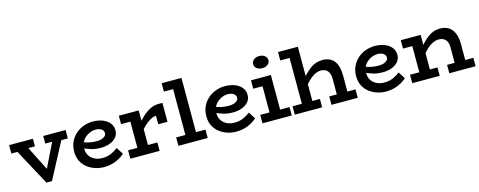

<svg xmlns="http://www.w3.org/2000/svg" viewBox="-31 -1358 5071 2032"><g transform="rotate(-15 2504.5 -341.5)"><path d="M293 14 58 -421H186L335 -125L479 -420H583L354 14ZM14 -379V-471H275V-388H119L115 -379ZM388 -388V-471H633V-379H531L527 -388Z M927 14Q878 14 830 -1.5Q782 -17 744 -47Q706 -77 683.5 -121.5Q661 -166 661 -225Q661 -286 684 -333.5Q707 -381 745 -414.5Q783 -448 831.5 -465.5Q880 -483 931 -483Q993 -483 1040 -464.5Q1087 -446 1114.5 -412Q1142 -378 1142 -333Q1142 -286 1114 -254.5Q1086 -223 1042 -207.5Q998 -192 948 -192Q887 -192 840 -206.5Q793 -221 747 -243V-310Q800 -287 842 -279Q884 -271 921 -271Q952 -271 975.5 -278.5Q999 -286 1013 -299.5Q1027 -313 1027 -333Q1027 -360 1002.5 -376.5Q978 -393 939 -393Q908 -393 878.5 -381Q849 -369 825 -348Q801 -327 786.5 -297Q772 -267 772 -229Q772 -183 794 -150Q816 -117 852.5 -100Q889 -83 932 -83Q987 -83 1029.5 -101.5Q1072 -120 1106 -147L1154 -71Q1126 -46 1091.5 -27Q1057 -8 1016.5 3Q976 14 927 14Z M1394 -219V-308Q1431 -359 1473.5 -398.5Q1516 -438 1561 -460.5Q1606 -483 1650 -483H1697V-276H1596V-369Q1569 -369 1536 -351Q1503 -333 1466.5 -299.5Q1430 -266 1394 -219ZM1216 0V-92H1537V0ZM1318 -28V-471H1434V-28ZM1216 -379V-471H1427V-379Z M1844 -28V-686H1960V-28ZM1743 0V-92H2064V0ZM1743 -594V-686H1953V-594Z M2375 14Q2326 14 2278 -1.5Q2230 -17 2192 -47Q2154 -77 2131.5 -121.5Q2109 -166 2109 -225Q2109 -286 2132 -333.5Q2155 -381 2193 -414.5Q2231 -448 2279.5 -465.5Q2328 -483 2379 -483Q2441 -483 2488 -464.5Q2535 -446 2562.5 -412Q2590 -378 2590 -333Q2590 -286 2562 -254.5Q2534 -223 2490 -207.5Q2446 -192 2396 -192Q2335 -192 2288 -206.5Q2241 -221 2195 -243V-310Q2248 -287 2290 -279Q2332 -271 2369 -271Q2400 -271 2423.5 -278.5Q2447 -286 2461 -299.5Q2475 -313 2475 -333Q2475 -360 2450.5 -376.5Q2426 -393 2387 -393Q2356 -393 2326.5 -381Q2297 -369 2273 -348Q2249 -327 2234.5 -297Q2220 -267 2220 -229Q2220 -183 2242 -150Q2264 -117 2300.5 -100Q2337 -83 2380 -83Q2435 -83 2477.5 -101.5Q2520 -120 2554 -147L2602 -71Q2574 -46 2539.5 -27Q2505 -8 2464.5 3Q2424 14 2375 14Z M2766 -28V-471H2882V-28ZM2664 0V-92H2985V0ZM2664 -379V-471H2853V-379ZM2813 -564Q2778 -564 2754 -582.5Q2730 -601 2730 -629Q2730 -659 2754 -678Q2778 -697 2813 -697Q2851 -697 2874.5 -678Q2898 -659 2898 -629Q2898 -601 2874 -582.5Q2850 -564 2813 -564Z M3503 0V-266Q3503 -293 3496.5 -314Q3490 -335 3477.5 -350Q3465 -365 3446 -372.5Q3427 -380 3403 -380Q3376 -380 3349.5 -368.5Q3323 -357 3296.5 -336Q3270 -315 3243.5 -285.5Q3217 -256 3189 -219V-310Q3222 -352 3253 -384Q3284 -416 3314.5 -438.5Q3345 -461 3378 -472Q3411 -483 3450 -483Q3491 -483 3522.5 -469.5Q3554 -456 3575.5 -429Q3597 -402 3608 -362Q3619 -322 3619 -268V0ZM3018 0V-92H3318V0ZM3420 0V-92H3708V0ZM3235 -686V0H3120V-594H3018V-686Z M4016 14Q3967 14 3919 -1.5Q3871 -17 3833 -47Q3795 -77 3772.5 -121.5Q3750 -166 3750 -225Q3750 -286 3773 -333.5Q3796 -381 3834 -414.5Q3872 -448 3920.5 -465.5Q3969 -483 4020 -483Q4082 -483 4129 -464.5Q4176 -446 4203.5 -412Q4231 -378 4231 -333Q4231 -286 4203 -254.5Q4175 -223 4131 -207.5Q4087 -192 4037 -192Q3976 -192 3929 -206.5Q3882 -221 3836 -243V-310Q3889 -287 3931 -279Q3973 -271 4010 -271Q4041 -271 4064.5 -278.5Q4088 -286 4102 -299.5Q4116 -313 4116 -333Q4116 -360 4091.5 -376.5Q4067 -393 4028 -393Q3997 -393 3967.5 -381Q3938 -369 3914 -348Q3890 -327 3875.5 -297Q3861 -267 3861 -229Q3861 -183 3883 -150Q3905 -117 3941.5 -100Q3978 -83 4021 -83Q4076 -83 4118.5 -101.5Q4161 -120 4195 -147L4243 -71Q4215 -46 4180.5 -27Q4146 -8 4105.5 3Q4065 14 4016 14Z M4794 0V-266Q4794 -291 4787.5 -311Q4781 -331 4768.5 -345.5Q4756 -360 4737 -367.5Q4718 -375 4694 -375Q4668 -375 4641.5 -364.5Q4615 -354 4588 -334Q4561 -314 4534.5 -284.5Q4508 -255 4481 -218V-310Q4513 -352 4543.5 -384Q4574 -416 4604.5 -438.5Q4635 -461 4667 -472Q4699 -483 4736 -483Q4777 -483 4809.5 -469.5Q4842 -456 4864 -429Q4886 -402 4898 -362Q4910 -322 4910 -268V0ZM4305 0V-92H4606V0ZM4407 0V-471H4523V0ZM4305 -379V-471H4497V-379ZM4711 0V-92H4999V0Z"/></g></svg>

Font: BioRhyme SemiBold
Style: Regular
Weight: 600
Designer: Aoife Mooney
Foundry: Aoife Mooney Type
Version: Version 1.600;gftools[0.9.33]